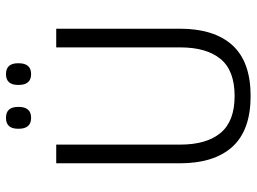

<svg xmlns="http://www.w3.org/2000/svg" viewBox="-128 -719 858 642"><g transform="rotate(-90 301.0 -398.0)"><path d="M301 11Q186.5 11 131.2 -50Q76 -111 76 -225.5V-639H138.5V-224Q138.5 -136.5 177.5 -89.5Q216.5 -42.5 301 -42.5Q386 -42.5 424.8 -89.5Q463.5 -136.5 463.5 -224V-639H526V-225.5Q526 -111 470.8 -50Q415.5 11 301 11ZM228 -723Q209.5 -723 200.5 -733.5Q191.5 -744 191.5 -764V-767Q191.5 -786.5 200.5 -796.8Q209.5 -807 228 -807Q246.5 -807 255.5 -796.8Q264.5 -786.5 264.5 -767V-764Q264.5 -744 255.5 -733.5Q246.5 -723 228 -723ZM374 -723Q356 -723 347 -733.5Q338 -744 338 -764V-767Q338 -786.5 347 -796.8Q356 -807 374 -807Q392.5 -807 401.5 -796.8Q410.5 -786.5 410.5 -767V-764Q410.5 -744 401.5 -733.5Q392.5 -723 374 -723Z"/></g></svg>

Font: Anek Bangla Medium Light
Style: Regular
Weight: 300
Version: Version 1.003